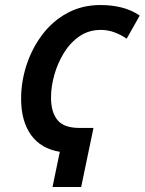

<svg xmlns="http://www.w3.org/2000/svg" viewBox="-20 -744 576 764"><path d="M218 -140Q143 -152 103.5 -207Q64 -262 64 -351Q64 -420 86 -486.5Q108 -553 149 -607Q190 -661 248.5 -692.5Q307 -724 380 -724Q425 -724 464.5 -714Q504 -704 536 -682L484 -590Q461 -606 435 -615.5Q409 -625 381 -625Q333 -625 296 -599.5Q259 -574 234 -533Q209 -492 196 -445.5Q183 -399 183 -356Q183 -298 208.5 -266.5Q234 -235 296 -235H352L303 0H189Z"/></svg>

Font: Noto Sans Condensed SemiBold
Style: Italic
Weight: 600
Width: 3
Italic angle: -12°
Designer: Monotype Design Team
Foundry: Monotype Imaging Inc.
Version: Version 2.013; ttfautohint (v1.8.4.7-5d5b)